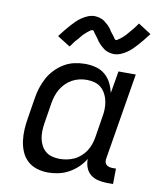

<svg xmlns="http://www.w3.org/2000/svg" viewBox="-85 -829 771 907"><g transform="rotate(10 300.0 -376.0)"><path d="M207 8Q179 8 153 0Q127 -8 108 -25.5Q89 -43 78.5 -67.5Q68 -92 64.5 -119Q61 -146 62.5 -174Q64 -202 69 -230L85 -330Q89 -355 97 -379.5Q105 -404 117.5 -427Q130 -450 149.5 -470Q169 -490 192 -503.5Q215 -517 240.5 -522.5Q266 -528 291 -528Q318 -528 343 -521.5Q368 -515 387 -499Q406 -483 417 -461Q428 -439 434 -414L452 -520H535L467 -108Q465 -99 466 -91Q467 -83 472 -77Q477 -71 485.5 -68.5Q494 -66 503 -66H520L519 8H490Q468 8 447 3Q426 -2 410.5 -14.5Q395 -27 387.5 -47Q380 -67 381 -88Q368 -66 348 -47Q328 -28 305 -15.5Q282 -3 256.5 2.5Q231 8 207 8ZM250 -65Q267 -65 284.5 -68.5Q302 -72 318.5 -79.5Q335 -87 349 -99.5Q363 -112 373 -127Q383 -142 389 -159Q395 -176 398 -193L414 -293Q418 -313 418.5 -332Q419 -351 415.5 -369.5Q412 -388 403.5 -404.5Q395 -421 381.5 -433Q368 -445 349.5 -450Q331 -455 312 -455Q295 -455 277 -451Q259 -447 242.5 -438Q226 -429 212.5 -415.5Q199 -402 189.5 -386Q180 -370 174.5 -352.5Q169 -335 166 -318L150 -218Q147 -199 146.5 -180.5Q146 -162 149.5 -144.5Q153 -127 161 -111.5Q169 -96 182.5 -85Q196 -74 213.5 -69.5Q231 -65 250 -65ZM204 -596 142 -635Q155 -652 167 -667Q179 -682 190 -694Q201 -706 211 -716Q221 -726 235.5 -736Q250 -746 265.5 -752Q281 -758 297 -758Q302 -758 307.5 -757Q313 -756 318 -755Q323 -754 327.5 -752Q332 -750 336.5 -748Q341 -746 344.5 -743Q348 -740 351.5 -737Q355 -734 359.5 -730.5Q364 -727 367 -723Q370 -719 373.5 -715.5Q377 -712 379 -708Q381 -704 383.5 -700.5Q386 -697 390 -692.5Q394 -688 397 -683.5Q400 -679 402.5 -676Q405 -673 407.5 -668.5Q410 -664 415 -664Q418 -664 421 -666.5Q424 -669 427.5 -671Q431 -673 435.5 -676.5Q440 -680 442 -682Q444 -684 446.5 -686Q449 -688 451 -690Q453 -692 455.5 -694.5Q458 -697 460.5 -700Q463 -703 465.5 -706Q468 -709 470.5 -712Q473 -715 476 -718.5Q479 -722 482 -725.5Q485 -729 488.5 -733Q492 -737 495 -741.5Q498 -746 501.5 -750.5Q505 -755 508 -760L570 -720Q557 -703 545 -688Q533 -673 522 -661Q511 -649 501 -639Q491 -629 476.5 -619Q462 -609 446.5 -603Q431 -597 415 -597Q410 -597 404.5 -598Q399 -599 394 -600Q389 -601 384.5 -603Q380 -605 375.5 -607Q371 -609 367.5 -612Q364 -615 360.5 -618Q357 -621 352.5 -624.5Q348 -628 345 -632Q342 -636 338.5 -639.5Q335 -643 332.5 -647Q330 -651 328 -654.5Q326 -658 322 -662.5Q318 -667 315 -671.5Q312 -676 309.5 -679Q307 -682 304.5 -686.5Q302 -691 297 -691Q294 -691 290.5 -689Q287 -687 284 -684.5Q281 -682 276 -678.5Q271 -675 269.5 -673Q268 -671 265.5 -669Q263 -667 260.5 -665Q258 -663 256 -660.5Q254 -658 251.5 -655Q249 -652 246.5 -649Q244 -646 241.5 -643Q239 -640 236 -636.5Q233 -633 229.5 -629.5Q226 -626 223 -622Q220 -618 217 -613.5Q214 -609 210.5 -604.5Q207 -600 204 -596Z"/></g></svg>

Font: Iosevka Etoile
Style: Italic
Weight: 400
Italic angle: -9°
Designer: Belleve Invis
Foundry: Belleve Invis
Version: Version 22.1.2; ttfautohint (v1.8.4)